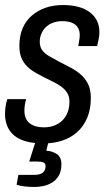

<svg xmlns="http://www.w3.org/2000/svg" viewBox="-20 -558 429 763"><path d="M154 12Q113 12 84 4Q55 -4 36.5 -19.5Q18 -35 9 -56.5Q0 -78 0 -105Q0 -119 2 -134Q4 -149 9 -164H84Q80 -152 78.5 -139.5Q77 -127 77 -118Q77 -96 86 -81.5Q95 -67 112.5 -59.5Q130 -52 155 -52Q177 -52 195.5 -59Q214 -66 227.5 -79Q241 -92 248.5 -111Q256 -130 256 -154Q256 -174 247.5 -188Q239 -202 224.5 -213Q210 -224 192 -232.5Q174 -241 155 -251Q137 -260 119 -270.5Q101 -281 87 -295Q73 -309 65 -328.5Q57 -348 57 -375Q57 -416 70 -446Q83 -476 107 -496.5Q131 -517 162 -527.5Q193 -538 230 -538Q264 -538 290.5 -531Q317 -524 336 -510Q355 -496 365 -476Q375 -456 375 -430Q375 -416 372 -402Q369 -388 366 -375H291Q295 -396 296 -404.5Q297 -413 297 -418Q297 -438 288 -450.5Q279 -463 263.5 -468.5Q248 -474 228 -474Q207 -474 190 -467.5Q173 -461 161.5 -449.5Q150 -438 144 -423Q138 -408 138 -392Q138 -371 148.5 -357.5Q159 -344 176 -334.5Q193 -325 213 -314Q234 -303 256.5 -291.5Q279 -280 298 -264.5Q317 -249 329 -226Q341 -203 341 -169Q341 -123 326 -88.5Q311 -54 285 -31.5Q259 -9 225 1.5Q191 12 154 12ZM119 185Q98 185 79 183Q60 181 46 176L53 137H115Q138 137 149.5 128.5Q161 120 161 102Q161 91 152.5 87.5Q144 84 128 84H96L128 -16H178L164 41Q187 42 205.5 54Q224 66 224 95Q224 123 213 141Q202 159 185.5 168.5Q169 178 151 181.5Q133 185 119 185Z"/></svg>

Font: Archivo Condensed
Style: Italic
Weight: 400
Width: 3
Italic angle: -10°
Designer: Hector Gatti
Foundry: Omnibus-Type
Version: Version 2.001